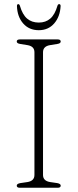

<svg xmlns="http://www.w3.org/2000/svg" viewBox="-20 -886 366 906"><path d="M183 -60.5Q183 -32.5 216 -27L250 -22Q266.5 -19 266.5 -10Q266.5 0 252 0H74Q59 0 59 -10Q59 -19 76 -22L110 -27Q142.5 -32.5 142.5 -60.5V-639.5Q142.5 -667.5 110 -673L76 -678.5Q59 -681 59 -690Q59 -700 74 -700H252Q266.5 -700 266.5 -690Q266.5 -681 250 -678.5L216 -673Q183 -667.5 183 -639.5ZM163 -779.5Q195.5 -779.5 217.2 -798.2Q239 -817 251 -858.5Q253.5 -866.5 259 -866.5Q266 -866.5 266 -857.5Q263.5 -807.5 235.8 -775.5Q208 -743.5 163 -743.5Q117 -743.5 89.2 -775.5Q61.5 -807.5 60 -857.5Q60 -866.5 66.5 -866.5Q71.5 -866.5 74 -858.5Q86 -817 108 -798.2Q130 -779.5 163 -779.5Z"/></svg>

Font: Fraunces 9pt S050 Thin
Style: Regular
Weight: 100
Version: Version 1.000; ttfautohint (v1.8.3)